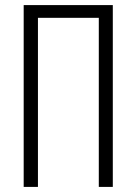

<svg xmlns="http://www.w3.org/2000/svg" viewBox="-20 -734 549 754"><path d="M73 0H129V-664H368V0H423V-714H73Z"/></svg>

Font: Noto Sans Display Condensed Light
Style: Regular
Weight: 300
Width: 3
Designer: Monotype Design Team
Foundry: Monotype Imaging Inc.
Version: Version 1.900